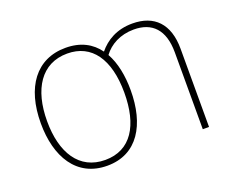

<svg xmlns="http://www.w3.org/2000/svg" viewBox="-117 -920 1361 1126"><g transform="rotate(-20 563.5 -357.0)"><path d="M377 10C566 10 656 -146 656 -360C656 -450 640 -534 604 -598C643 -651 709 -688 794 -688C908 -688 975 -621 975 -480V0H1014V-488C1014 -644 934 -724 798 -724C700 -724 632 -682 586 -626C542 -687 475 -724 381 -724C198 -724 94 -582 94 -357C94 -149 185 10 377 10ZM377 -26C215 -26 133 -159 133 -356C133 -555 217 -689 379 -689C531 -689 616 -569 616 -359C616 -156 538 -26 377 -26Z"/></g></svg>

Font: Noto Sans Mono SemiCondensed ExtraLight
Style: Regular
Weight: 200
Width: 4
Designer: Monotype Design Team
Foundry: Monotype Imaging Inc.
Version: Version 2.014